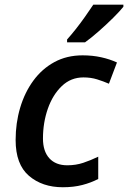

<svg xmlns="http://www.w3.org/2000/svg" viewBox="-20 -786 544 816"><path d="M247.1 9.8Q159.7 9.8 103 -38.8Q46.4 -87.4 46.4 -190.9Q46.4 -263.2 65.7 -328.1Q85 -393.1 121.6 -443.1Q158.2 -493.2 210.9 -522Q263.7 -550.8 331.1 -550.8Q373 -550.8 409.7 -542.7Q446.3 -534.7 477.1 -520.5L442.9 -430.2Q419.4 -440.4 392.8 -448.7Q366.2 -457 334.5 -457Q281.2 -457 242.7 -420.2Q204.1 -383.3 183.3 -324Q162.6 -264.6 162.6 -197.3Q162.6 -143.1 189.7 -113.3Q216.8 -83.5 266.1 -83.5Q302.2 -83.5 333.7 -94Q365.2 -104.5 397.5 -120.1V-25.4Q366.7 -9.3 329.8 0.2Q293 9.8 247.1 9.8ZM265.1 -606V-618.2Q282.2 -637.2 302.5 -662.8Q322.8 -688.5 342 -715.8Q361.3 -743.2 376.5 -766.1H504.4V-757.3Q490.2 -739.3 461.2 -710.4Q432.1 -681.6 399.7 -653.1Q367.2 -624.5 341.3 -606Z"/></svg>

Font: Open Sans SemiBold
Style: Italic
Weight: 600
Italic angle: -12°
Designer: Monotype Design Team
Foundry: Monotype Imaging Inc.
Version: Version 3.003; ttfautohint (v1.8.4)